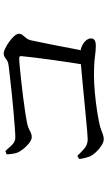

<svg xmlns="http://www.w3.org/2000/svg" viewBox="209 -874 582 1040"><g transform="rotate(-90 500.0 -354.0)"><path d="M665 -160Q672 -205 680.5 -258.5Q689 -312 696 -365Q703 -418 708.5 -461.5Q714 -505 716 -530Q717 -541 705 -541Q692 -541 658.5 -538Q625 -535 581.5 -530Q538 -525 492.5 -519.5Q447 -514 409 -508Q371 -502 351 -498Q329 -493 311 -483Q293 -473 278 -473Q263 -473 245 -487Q227 -501 212.5 -519.5Q198 -538 193 -552Q189 -563 186.5 -580Q184 -597 184 -609L202 -616Q214 -604 224.5 -591Q235 -578 247.5 -570Q260 -562 277 -562Q293 -562 331 -565Q369 -568 418 -572Q467 -576 516.5 -581.5Q566 -587 606 -591.5Q646 -596 663 -598Q682 -600 692.5 -607Q703 -614 711 -619.5Q719 -625 729 -625Q741 -625 758.5 -616.5Q776 -608 794 -595Q812 -582 824.5 -568Q837 -554 837 -543Q837 -531 830 -522.5Q823 -514 814.5 -504Q806 -494 802 -479Q798 -458 790.5 -423.5Q783 -389 774.5 -344.5Q766 -300 757 -253Q748 -206 738 -160ZM266 -83Q251 -83 232 -95Q213 -107 197 -124Q181 -141 174 -155Q168 -170 163.5 -188.5Q159 -207 159 -217L176 -226Q195 -206 215.5 -188Q236 -170 266 -170Q278 -170 312 -173Q346 -176 393.5 -180.5Q441 -185 492.5 -190Q544 -195 591.5 -199.5Q639 -204 674 -207Q709 -210 722 -210Q748 -211 768.5 -202Q789 -193 800.5 -179.5Q812 -166 812 -152Q812 -139 802.5 -132.5Q793 -126 771 -126Q747 -126 710 -131Q673 -136 615 -136Q571 -136 521.5 -131.5Q472 -127 428.5 -120.5Q385 -114 357 -108Q332 -103 316.5 -97Q301 -91 289.5 -87Q278 -83 266 -83Z"/></g></svg>

Font: Noto Serif SC ExtraLight Medium
Style: Regular
Weight: 500
Version: Version 2.002-H1;hotconv 1.1.0;makeotfexe 2.6.0